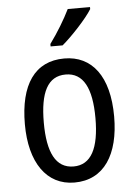

<svg xmlns="http://www.w3.org/2000/svg" viewBox="-55 -808 602 859"><g transform="rotate(-5 246.5 -378.0)"><path d="M382 -757V-766H282C260 -721 227 -666 191 -617V-606H245C288 -642 357 -716 382 -757ZM447 -269C447 -450 371 -547 247 -547C114 -547 46 -446 46 -269C46 -98 119 10 245 10C378 10 447 -99 447 -269ZM131 -269C131 -404 166 -475 247 -475C326 -475 363 -404 363 -269C363 -134 326 -62 247 -62C167 -62 131 -135 131 -269Z"/></g></svg>

Font: Noto Sans Sinhala UI Condensed
Style: Regular
Weight: 400
Width: 3
Designer: Jelle Bosma - Monotype Design Team
Foundry: Monotype Imaging Inc.
Version: Version 2.006